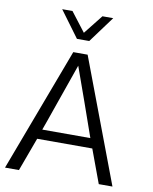

<svg xmlns="http://www.w3.org/2000/svg" viewBox="-100 -1013 865 1087"><g transform="rotate(10 333.0 -469.5)"><path d="M279.3 -788.6 168 -939.5H227.1L312 -829.1L399.4 -939.5H461.4L350.1 -788.6ZM175.3 -248.5H451.7Q417 -347.7 382.6 -445.1Q348.1 -542.5 313 -640.1L235.4 -418.9Q210 -346.2 195.1 -303.7Q180.2 -261.2 175.3 -248.5ZM4.9 0 272 -710.9H354.5L622.6 0H543.9L472.7 -192.4H155.8L85 0Z"/></g></svg>

Font: Ride Light
Style: Regular
Weight: 300
Version: Version 3.000